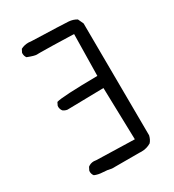

<svg xmlns="http://www.w3.org/2000/svg" viewBox="-182 -857 863 955"><g transform="rotate(-30 250.0 -379.5)"><path d="M346.2 -3.9Q377.4 -3.9 402.3 -19Q415 -32.7 420.4 -55.2L416.5 -700.2L401.9 -731.4Q381.8 -743.7 357.4 -745.6Q333 -747.6 150.4 -753.4H149.9Q140.1 -754.9 130.9 -754.9Q106.9 -754.9 87.4 -744.6L78.6 -727.5Q78.1 -725.1 78.1 -722.7Q78.1 -707.5 86.4 -696.8Q124 -682.1 138.2 -682.1Q139.6 -682.1 143.1 -682.4Q146.5 -682.6 161.6 -682.6Q203.1 -682.6 349.1 -678.2L345.2 -439.9Q140.1 -438 108.4 -427.2L100.1 -410.2Q99.6 -407.2 99.6 -402.8Q99.6 -398.4 101.6 -391.8Q103.5 -385.3 108.4 -378.9Q119.1 -370.6 132.8 -368.7L341.3 -372.6L349.1 -73.7L131.8 -79.6Q124.5 -81.1 117.7 -81.1Q98.1 -81.1 83.5 -69.3L74.7 -51.8Q74.2 -48.8 74.2 -44.4Q74.2 -40 76.2 -33.4Q78.1 -26.9 83 -21Q103 -12.2 127.9 -11.2Q154.8 -10.3 178.2 -4.4H333H333.5Q339.8 -3.9 346.2 -3.9Z"/></g></svg>

Font: Bakudai
Style: Light
Weight: 300
Version: Version 1.48